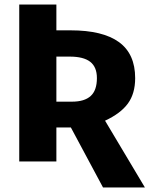

<svg xmlns="http://www.w3.org/2000/svg" viewBox="-20 -713 660 848"><path d="M293 -150H229V0H65V-693H229V-579H292Q434 -579 505.5 -527Q577 -475 577 -368Q577 -300 545 -256Q513 -212 444 -180L620 115H435ZM229 -264H298Q353 -264 380.5 -289Q408 -314 408 -368Q408 -417 378.5 -440Q349 -463 288 -463H229Z"/></svg>

Font: FiraGOUPP
Style: Bold
Weight: 700
Designer: bBox Type
Foundry: bBox Type GmbH
Version: Version 1.001